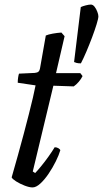

<svg xmlns="http://www.w3.org/2000/svg" viewBox="-20 -820 450 840"><path d="M122.4 0Q108.5 0 87.7 -8Q66.8 -16.1 50.4 -26.5Q34 -37 31 -44Q44.7 -91.9 58.2 -140.1Q71.7 -188.2 83.8 -234Q96 -279.8 106.2 -320.2Q116.4 -360.5 124 -392.8Q131.6 -425 135.6 -446.5L57.6 -458Q57.6 -470.6 59.5 -482.2Q61.4 -493.8 63.2 -497.8L132 -501Q143 -502 148.3 -506.5Q153.6 -511 155.6 -524L180.4 -664.6Q191.2 -669.4 210.9 -672.9Q230.5 -676.4 248.6 -677.6L262.6 -661.6L225.1 -500H331.4L341.2 -487.2Q335.4 -474.9 324.5 -462.1Q313.5 -449.3 302.5 -442L213.5 -445L123.4 -69.8L133.6 -62.8Q143.2 -72.4 159.3 -92Q175.5 -111.6 192.1 -134.9Q208.7 -158.2 219.2 -175.8Q228.5 -175.8 235.3 -171.6Q242 -167.5 244 -163.2Q238 -142.2 224.4 -114.6Q210.8 -87 193 -60.6Q175.3 -34.2 156.6 -17.1Q138 0 122.4 0ZM333.9 -542.8Q322.2 -542.8 315.1 -544.7Q307.9 -546.6 304.1 -548.6L333.4 -789Q341.4 -793 355.2 -796.5Q369 -800 377.3 -800Q386.6 -800 394 -790.3Q401.3 -780.7 405.8 -768.5Q410.4 -756.4 410.4 -748.6Q410.4 -739 402.6 -713.7Q394.8 -688.3 382.8 -656.3Q370.7 -624.3 357.7 -593.7Q344.6 -563 333.9 -542.8Z"/></svg>

Font: Texturina Medium
Style: Italic
Weight: 500
Italic angle: -11°
Designer: Guillermo Torres Carreño
Foundry: Omnibus-Type
Version: Version 1.002